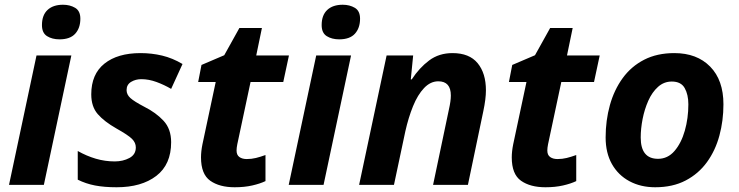

<svg xmlns="http://www.w3.org/2000/svg" viewBox="-20 -780 3116 810"><path d="M231 -614Q200 -614 178.5 -627.5Q157 -641 157 -674Q157 -716 180.5 -738Q204 -760 246 -760Q275 -760 297 -747Q319 -734 319 -701Q319 -662 297.5 -638Q276 -614 231 -614ZM18 0 134 -546H281L165 0Z M472 10Q420 10 381 2.5Q342 -5 308 -22V-143Q345 -122 384 -110.5Q423 -99 464 -99Q499 -99 526 -113.5Q553 -128 553 -158Q553 -178 537 -194Q521 -210 471 -238Q420 -267 392.5 -298.5Q365 -330 365 -382Q365 -467 420.5 -511.5Q476 -556 573 -556Q620 -556 664 -545.5Q708 -535 750 -510L702 -405Q673 -422 640.5 -434Q608 -446 576 -446Q552 -446 533 -434.5Q514 -423 514 -400Q514 -381 530 -366.5Q546 -352 588 -330Q638 -305 670 -270.5Q702 -236 702 -180Q702 -86 639.5 -38Q577 10 472 10Z M970 10Q906 10 867 -17.5Q828 -45 828 -116Q828 -141 834 -171L890 -434H816L830 -506L926 -547L990 -662H1085L1061 -546H1199L1175 -434H1037L981 -171Q978 -156 978 -145Q978 -126 990 -117.5Q1002 -109 1021 -109Q1041 -109 1059.5 -113.5Q1078 -118 1100 -126V-16Q1077 -5 1044 2.5Q1011 10 970 10Z M1411 -614Q1380 -614 1358.5 -627.5Q1337 -641 1337 -674Q1337 -716 1360.5 -738Q1384 -760 1426 -760Q1455 -760 1477 -747Q1499 -734 1499 -701Q1499 -662 1477.5 -638Q1456 -614 1411 -614ZM1198 0 1314 -546H1461L1345 0Z M1495 0 1611 -546H1723L1713 -445H1717Q1749 -494 1790.5 -525Q1832 -556 1889 -556Q1960 -556 1995 -513.5Q2030 -471 2030 -399Q2030 -363 2019 -311L1954 0H1807L1874 -319Q1882 -354 1882 -377Q1882 -437 1829 -437Q1796 -437 1769 -408.5Q1742 -380 1722.5 -332Q1703 -284 1690 -226L1642 0Z M2281 10Q2217 10 2178 -17.5Q2139 -45 2139 -116Q2139 -141 2145 -171L2201 -434H2127L2141 -506L2237 -547L2301 -662H2396L2372 -546H2510L2486 -434H2348L2292 -171Q2289 -156 2289 -145Q2289 -126 2301 -117.5Q2313 -109 2332 -109Q2352 -109 2370.5 -113.5Q2389 -118 2411 -126V-16Q2388 -5 2355 2.5Q2322 10 2281 10Z M2744 10Q2683 10 2635.5 -15.5Q2588 -41 2561.5 -88Q2535 -135 2535 -200Q2535 -272 2553 -336.5Q2571 -401 2607 -450.5Q2643 -500 2697.5 -528Q2752 -556 2825 -556Q2920 -556 2976 -499Q3032 -442 3032 -340Q3032 -271 3015 -208Q2998 -145 2962.5 -96Q2927 -47 2872.5 -18.5Q2818 10 2744 10ZM2756 -110Q2797 -110 2825.5 -143Q2854 -176 2869 -228.5Q2884 -281 2884 -340Q2884 -381 2868.5 -408.5Q2853 -436 2814 -436Q2781 -436 2756 -413.5Q2731 -391 2715 -355Q2699 -319 2691 -278Q2683 -237 2683 -200Q2683 -110 2756 -110Z"/></svg>

Font: Noto IKEA Latin
Style: Bold Italic
Weight: 700
Italic angle: -12°
Designer: Monotype Design Team
Foundry: Monotype Imaging Inc.
Version: Version 1.0